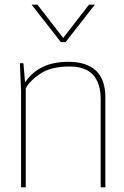

<svg xmlns="http://www.w3.org/2000/svg" viewBox="-20 -800 530 820"><path d="M430 0H410V-375Q410 -516 278 -516Q199 -516 154 -486.5Q109 -457 90 -423V0H70V-410L65 -530H80L87 -448Q146 -536 271 -536Q430 -536 430 -384ZM260 -620H240L115 -780H140L250 -638L360 -780H385Z"/></svg>

Font: Tanohe Sans Thin
Style: Regular
Weight: 100
Designer: Village Type and Design LLC & Cristiano Sobral
Foundry: Cooper Hewitt Smithsonian Design Museum
Version: Version 1.00;September 29, 2021;FontCreator 13.0.0.2655 64-b